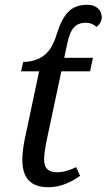

<svg xmlns="http://www.w3.org/2000/svg" viewBox="-20 -780 449 810"><path d="M409.2 -706.1Q409.2 -696.3 403.8 -685.8Q398.4 -675.3 387.2 -666Q379.4 -674.3 367.2 -679.2Q355 -684.1 342.8 -684.1Q310.5 -684.1 292.5 -665Q274.4 -646 264.2 -598.1L251 -536.1H372.1L359.9 -479H238.8L178.2 -193.8Q172.9 -168.9 169.4 -146.2Q166 -123.5 166 -107.9Q166 -78.6 180.2 -65.9Q194.3 -53.2 219.2 -53.2Q240.2 -53.2 262.2 -59.6Q284.2 -65.9 300.8 -75.2L317.9 -38.1Q287.6 -16.6 254.2 -3.4Q220.7 9.8 183.1 9.8Q128.4 9.8 101.3 -18.8Q74.2 -47.4 74.2 -106.9Q74.2 -126.5 77.4 -150.9Q80.6 -175.3 84 -190.9L145 -479H68.8L78.1 -519Q128.4 -519 164.1 -544.9Q199.7 -570.8 219 -634.8Q238.3 -698.7 267.1 -729.2Q295.9 -759.8 349.1 -759.8Q376.5 -759.8 392.8 -744.9Q409.2 -730 409.2 -706.1Z"/></svg>

Font: Droid Serif
Style: Italic
Weight: 400
Italic angle: -12°
Designer: Monotype Design team
Foundry: Monotype Imaging Inc.
Version: Version 1.03